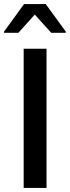

<svg xmlns="http://www.w3.org/2000/svg" viewBox="-25 -929 345 949"><path d="M92 0V-688H205V0ZM-5 -767V-773L94 -909H201L300 -773V-767H228L147 -857L66 -767Z"/></svg>

Font: Saira Thin Medium
Style: Regular
Weight: 500
Version: Version 1.101